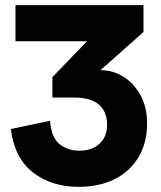

<svg xmlns="http://www.w3.org/2000/svg" viewBox="-20 -710 624 744"><path d="M286 14Q179 14 107.5 -42Q36 -98 22 -210L174 -242Q179 -176 211.5 -151Q244 -126 287 -126Q336 -126 365.5 -153Q395 -180 395 -227Q395 -276 364 -304Q333 -332 267 -332H183V-411L402 -638L536 -586L295 -372L284 -429Q304 -434 325 -436Q346 -438 369 -438Q420 -438 461 -411Q502 -384 526 -338Q550 -292 550 -233Q550 -156 516.5 -100.5Q483 -45 423.5 -15.5Q364 14 286 14ZM40 -550V-690H536V-586L465 -550Z"/></svg>

Font: Radio Canada Big
Style: Bold
Weight: 700
Designer: Étienne Aubert Bonn
Foundry: Coppers and Brasses
Version: Version 1.001